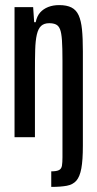

<svg xmlns="http://www.w3.org/2000/svg" viewBox="-20 -538 380 753"><path d="M181 195V134Q202 134 211.5 129Q221 124 223 111.5Q225 99 225 79V-301Q225 -351 223 -380Q221 -409 215.5 -423Q210 -437 199.5 -442Q189 -447 173 -447Q153 -447 141.5 -436.5Q130 -426 124.5 -402.5Q119 -379 118 -342Q117 -305 117 -252V0H37V-510H110L114 -451H120Q125 -475 137.5 -489Q150 -503 169 -510.5Q188 -518 212 -518Q242 -518 260.5 -508.5Q279 -499 288.5 -478Q298 -457 301.5 -423Q305 -389 305 -337V34Q305 90 299 122.5Q293 155 279.5 170.5Q266 186 242 190.5Q218 195 181 195Z"/></svg>

Font: Saira UltraCondensed SemiBold
Style: Regular
Weight: 600
Width: 1
Designer: Hector Gatti with collaboration of the Omnibus-Type team
Foundry: Omnibus-Type
Version: Version 1.101